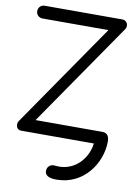

<svg xmlns="http://www.w3.org/2000/svg" viewBox="-109 -855 853 1187"><g transform="rotate(10 317.5 -262.0)"><path d="M520 1C509 93 438 179 331 179L298 177C277 177 258 194 258 218C258 255 296 261 332 261C499 261 603 113 603 -27C603 -55 592 -79 560 -79H140L589 -730C593 -736 595 -743 595 -750C595 -769 581 -785 560 -785H73C50 -785 33 -768 33 -744C33 -723 50 -705 73 -705H487L38 -54C34 -48 32 -41 32 -34C32 -10 47 1 63 1Z"/></g></svg>

Font: Fabada
Style: Regular
Weight: 400
Designer: deFharo
Foundry: deFharo.com
Version: Version 4.000 2011 initial release